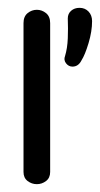

<svg xmlns="http://www.w3.org/2000/svg" viewBox="-20 -460 255 490"><path d="M74 10Q61 10 50.5 2Q40 -6 40 -21V-401Q40 -418 50.5 -426.5Q61 -435 74 -435Q87 -435 97.5 -426.5Q108 -418 108 -401V-21Q108 -6 97.5 2Q87 10 74 10ZM188 -306Q180 -290 165 -290Q155 -290 148.5 -298.5Q142 -307 146 -317Q152 -337 153 -362Q154 -387 153 -413Q153 -425 161.5 -432.5Q170 -440 183 -440Q197 -440 206 -430.5Q215 -421 215 -406Q215 -380 206 -350Q197 -320 188 -306Z"/></svg>

Font: Dongle
Style: Regular
Weight: 400
Designer: Yanghee Ryu
Foundry: Yanghee Ryu
Version: Version 2.000